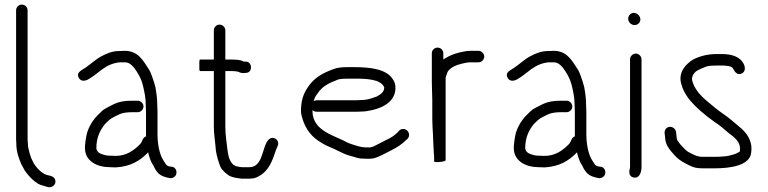

<svg xmlns="http://www.w3.org/2000/svg" viewBox="-20 -720 3338 835"><path d="M50 -675V-114C50 -107.3 50.3 -100.7 51 -94C51 -59.7 62.7 -28.3 74 -3L82 11C84.7 17.7 89.3 25 96 33C111.8 52.4 125.7 67.2 147 80C161.3 87.1 174.5 88.8 190 94C211.7 98.3 229.7 75 217 56C207.2 41.3 187.1 45.1 172 36C153.6 25.5 137.4 8 126 -11L119 -26C114.4 -33.6 112.5 -43.6 109 -53L105 -69C102.4 -78 101 -86.7 101 -98C100.3 -102.7 100 -108 100 -114V-675C100 -689.1 88.7 -700 75 -700C61.3 -700 50 -689.1 50 -675Z M579 -282H552C521 -282 495 -277 475 -267C457.7 -257.4 436.9 -249.9 422 -236C393.6 -210.1 372.4 -184.1 359 -144C355 -129 347.2 -86.2 350 -68C353.5 -19.2 402.8 7 455 7C464.3 7.7 474 8 484 8C547.6 4 587.3 -20.3 621 -54C622.3 -55.3 623.3 -56.7 624 -58C629.5 -35.9 635.8 -15.7 647 0L654 14C658 20.7 662.7 27 668 33C680.9 45.9 699.9 51.5 721 55C727.7 55 733.7 52.8 739 48.5C755.3 35.3 747.4 5 725 5L718 4C714.2 4 706.8 -0.2 704 -2C699.1 -8.5 693.2 -18.7 689 -25C673 -51.6 665 -94.5 665 -136V-233C665 -241.7 664.7 -251 664 -261C664 -290.5 660.4 -315.6 656 -340L650 -362C644.4 -378.8 637.4 -401.7 629 -416C604.9 -452.1 583.2 -499 523 -499C514.3 -499 505.7 -498.7 497 -498C466.1 -498 441 -485.8 420.5 -475C396.5 -462.4 373.6 -440.4 352 -426C338.4 -415.1 308.7 -406.8 323 -381C331.9 -365 349.9 -366.9 364 -375C409.9 -400.5 436.1 -442.5 501 -449H523C537.2 -449 543.7 -443.6 552 -437L562 -427C578.5 -405 594.2 -379.1 601.5 -348.5C607.7 -322.3 614 -295.7 614 -261C614.7 -251 615 -241.7 615 -233V-127C608.3 -124.3 603.7 -120 601 -114L596 -103C594 -98.3 590.7 -94 586 -90C562.1 -66.1 529.7 -42 483 -42C474.3 -42 465.7 -42.3 457 -43C450.3 -43 444 -43.7 438 -45C419.7 -50.5 402.9 -54.3 399 -74C399 -123.5 415.9 -154.7 437 -181C443 -187 449.3 -193 456 -199C467.5 -209 485.7 -215.7 499 -223C511 -229 533.2 -232 552 -232H579C592.2 -232 604 -243.8 604 -257C604 -270.2 592.2 -282 579 -282Z M910 -588V-461H850C847.3 -461 846.3 -452.7 847 -436C846.3 -419.3 847.3 -411 850 -411H910V-167C910 -139.8 914.8 -110.7 917 -86L919 -64C922.9 -40.8 930.9 -12.3 939 6C944.9 20.3 964.9 36.3 978 45C994.3 52.4 1010.1 54.4 1031 57H1065C1075 57 1084 55.7 1092 53C1125.8 39.5 1147.9 13.9 1162 -19C1172.1 -39.3 1177.2 -64.4 1187 -84C1194.6 -97.6 1187.2 -112.4 1177 -117.5C1157.6 -127.2 1145.6 -111.6 1139 -100C1120.4 -66.5 1118.7 7 1065 7H1032C1028.7 6.3 1025.3 6 1022 6C1016.7 4.7 1012 3.7 1008 3C1006 3 1004.3 2.3 1003 1C980.3 -8.1 972.1 -41.7 969 -70C965.8 -101.9 960 -131.9 960 -167V-411H989C994.4 -411 1011 -409.7 1016 -408C1027.4 -401.9 1036.6 -401.2 1049 -403C1081 -403 1078.1 -455.2 1046 -452H1039C1031 -460 1003.7 -461 989 -461H960V-588C960 -601.5 948.1 -613 934.5 -613C920.9 -613 910 -601.5 910 -588Z M1344 -280 1348 -292C1349.3 -296.7 1353.3 -303.3 1360 -312C1373.4 -332.9 1386.7 -343.4 1407 -355L1425 -364C1433 -366.7 1440.3 -369.7 1447 -373C1459 -377.5 1475.5 -378 1492 -378H1520C1571.2 -378 1636.3 -376.7 1651 -340C1651 -316.8 1631.5 -308.1 1618 -300L1606 -296C1590.4 -290.2 1572.9 -285 1552 -285C1544.7 -284.3 1537.3 -284 1530 -284H1357C1353 -284 1348.7 -282.7 1344 -280ZM1733.5 -159C1726.5 -159 1720.7 -156.7 1716 -152L1709 -144C1696.1 -131.1 1678.8 -119.9 1661 -112L1622 -92C1611.5 -86.8 1602.4 -80.8 1590 -79H1569C1554.1 -80.2 1549.5 -80.7 1538 -84L1522 -89C1513 -91.3 1500.7 -95.9 1493 -99C1437.8 -130.6 1339 -148.7 1339 -237V-241C1344.3 -236.3 1350.3 -234 1357 -234H1530C1538 -234 1546.3 -234.3 1555 -235C1564.3 -235 1573.3 -236 1582 -238C1623.5 -244.9 1664 -260.6 1685 -290C1702.5 -313.8 1705.9 -352.9 1688 -376C1660.7 -419 1593 -428 1520 -428H1492C1468.5 -428 1446.3 -426.4 1429 -419C1381 -401.5 1345.5 -380.8 1319 -341C1299 -311.7 1289 -282.9 1289 -236C1289 -228 1291 -217.7 1295 -205C1309.8 -154.7 1338.5 -121.1 1380 -98C1401.2 -83.8 1421.3 -79.2 1446 -66C1471 -54.9 1481.6 -46.9 1508 -41L1525 -36C1538.7 -31.4 1547.5 -30 1566 -30C1576 -29.3 1585.3 -29.3 1594 -30C1613.8 -31.2 1629.3 -40.5 1644 -47L1683 -67C1705.4 -78.2 1727.1 -92.1 1744 -109L1752 -116C1756.7 -120.7 1759 -126.5 1759 -133.5C1759 -147.4 1747.4 -159 1733.5 -159Z M1858 -488V-365C1858 -339.1 1860 -310 1860 -283V-202C1860 -192 1860.3 -181 1861 -169L1863 -135C1863.7 -125 1864 -116 1864 -108C1864 -93.3 1867 -61.8 1867 -50C1867.7 -46 1868 -40.7 1868 -34V-18C1868 -16 1872.2 -15 1880.5 -15C1889.5 -15 1918 -16.9 1918 -24V-382C1920 -389.9 1924 -401 1927 -408C1937.7 -425.8 1964.4 -437.8 1988 -443C1999.5 -445.3 2010.9 -449 2026 -449H2061C2074.2 -449 2086 -460.8 2086 -474C2086 -487.2 2074.2 -499 2061 -499H2026C2016 -499 2006.7 -498 1998 -496C1969.8 -490.9 1941.6 -482.1 1921 -469C1916.3 -467 1912 -464.3 1908 -461V-488C1908 -502.1 1896.7 -513 1883 -513C1869.3 -513 1858 -502.1 1858 -488Z M2444 -282H2417C2386 -282 2360 -277 2340 -267C2322.7 -257.4 2301.9 -249.9 2287 -236C2258.6 -210.1 2237.4 -184.1 2224 -144C2220 -129 2212.2 -86.2 2215 -68C2218.5 -19.2 2267.8 7 2320 7C2329.3 7.7 2339 8 2349 8C2412.6 4 2452.3 -20.3 2486 -54C2487.3 -55.3 2488.3 -56.7 2489 -58C2494.5 -35.9 2500.8 -15.7 2512 0L2519 14C2523 20.7 2527.7 27 2533 33C2545.9 45.9 2564.9 51.5 2586 55C2592.7 55 2598.7 52.8 2604 48.5C2620.3 35.3 2612.4 5 2590 5L2583 4C2579.2 4 2571.8 -0.2 2569 -2C2564.1 -8.5 2558.2 -18.7 2554 -25C2538 -51.6 2530 -94.5 2530 -136V-233C2530 -241.7 2529.7 -251 2529 -261C2529 -290.5 2525.4 -315.6 2521 -340L2515 -362C2509.4 -378.8 2502.4 -401.7 2494 -416C2469.9 -452.1 2448.2 -499 2388 -499C2379.3 -499 2370.7 -498.7 2362 -498C2331.1 -498 2306 -485.8 2285.5 -475C2261.5 -462.4 2238.6 -440.4 2217 -426C2203.4 -415.1 2173.7 -406.8 2188 -381C2196.9 -365 2214.9 -366.9 2229 -375C2274.9 -400.5 2301.1 -442.5 2366 -449H2388C2402.2 -449 2408.7 -443.6 2417 -437L2427 -427C2443.5 -405 2459.2 -379.1 2466.5 -348.5C2472.7 -322.3 2479 -295.7 2479 -261C2479.7 -251 2480 -241.7 2480 -233V-127C2473.3 -124.3 2468.7 -120 2466 -114L2461 -103C2459 -98.3 2455.7 -94 2451 -90C2427.1 -66.1 2394.7 -42 2348 -42C2339.3 -42 2330.7 -42.3 2322 -43C2315.3 -43 2309 -43.7 2303 -45C2284.7 -50.5 2267.9 -54.3 2264 -74C2264 -123.5 2280.9 -154.7 2302 -181C2308 -187 2314.3 -193 2321 -199C2332.5 -209 2350.7 -215.7 2364 -223C2376 -229 2398.2 -232 2417 -232H2444C2457.2 -232 2469 -243.8 2469 -257C2469 -270.2 2457.2 -282 2444 -282Z M2720 -462V6C2720 8.7 2719.7 11.3 2719 14C2713.9 31.7 2717.5 47.4 2734 51.5C2760.8 58.2 2770 29 2770 6V-462C2770 -475.2 2758.2 -487 2745 -487C2731.8 -487 2720 -475.2 2720 -462ZM2712 -638.5C2712 -623.8 2724.7 -611 2739.5 -611C2753.4 -611 2765 -621.6 2765 -635.5C2765 -650.6 2750.8 -664 2736.5 -664C2722.6 -664 2712 -652.4 2712 -638.5Z M3089 -38H3035C3009 -38 2989.7 -51.2 2972 -60C2958 -69.3 2949.6 -81.4 2938 -93C2932.5 -100 2923 -111.2 2923 -120C2922 -129.6 2921.1 -138 2920 -147C2916.3 -167.4 2888.4 -177.5 2875 -158.5C2865.9 -145.7 2873 -132.2 2873 -116C2875.5 -83.7 2901.7 -58.1 2920 -38C2936.6 -21.4 2954.1 -13.1 2977 -1C2997.5 9.3 3011.4 12 3035 12H3089C3151.4 12 3241.9 1.7 3247 -57C3250 -79.2 3247 -96.6 3240 -113C3224.2 -150.9 3191.6 -170.6 3163 -196C3140.9 -215.7 3113.4 -231.2 3090 -251C3051.6 -283.9 3007.3 -312.7 2991 -367C2985.4 -386.5 2997.4 -400.4 3006 -409C3018.8 -418.1 3034.6 -423.2 3050 -430C3061.3 -434.5 3083 -435 3099 -435H3118C3135.5 -435 3164.4 -433.8 3169 -420C3175.2 -407.5 3187.9 -390.4 3207 -401C3222.7 -409.7 3221.5 -428 3214 -443C3197.9 -472.9 3164 -485 3118 -485H3099C3055.4 -485 3023 -475.5 2994 -461C2962.8 -441.5 2927.8 -405.8 2943 -354C2949.3 -330.4 2961.1 -309.6 2975 -291C3005.9 -252.4 3046.4 -219 3087 -190C3110 -175.2 3127.8 -160.1 3147 -143C3170.5 -124.7 3203.2 -105 3198 -63C3198 -62.3 3197.3 -61.3 3196 -60C3185.8 -53.6 3178.2 -50.1 3166 -47C3154 -44.6 3144.2 -40 3130 -40C3117.3 -38.7 3102.7 -38 3089 -38Z"/></svg>

Font: HoneyBee
Style: Book
Weight: 300
Foundry: Cannot Into Space Fonts
Version: Version 0.89